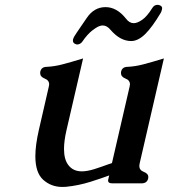

<svg xmlns="http://www.w3.org/2000/svg" viewBox="-20 -737 687 782"><path d="M293 -555.7Q274.9 -560.1 277.3 -574.7V-576.2Q279.8 -586.4 294.4 -606.9L333.5 -664.1Q363.3 -708 409.7 -708Q455.6 -708 492.7 -661.6Q506.8 -642.6 524.4 -642.6Q539.6 -642.6 559.6 -656.7Q579.1 -670.4 600.1 -704.1Q607.9 -717.3 621.6 -717.3Q624 -717.3 627 -716.8Q642.6 -712.4 640.1 -700.7L639.2 -696.8Q637.2 -688 634.3 -684.1Q600.6 -627.4 571.8 -598.6Q542.5 -569.8 514.2 -569.8Q470.2 -569.8 431.2 -614.3Q416 -633.3 398.4 -633.3Q385.3 -633.3 368.7 -622.1L356.9 -613.8Q335.4 -597.2 314.9 -566.9Q306.6 -555.7 293 -555.7ZM548.8 -71.3Q547.9 -65.9 547.4 -61.5Q547.4 -43.9 565.4 -37.1Q584.5 -29.8 584 -15.6Q584 -13.2 583.5 -10.3Q579.1 9.8 556.2 9.8H437.5Q417 9.8 420.9 -6.3L424.8 -22.5Q414.6 -18.6 391.6 -10.7Q368.7 -2.9 348.6 3.4Q298.8 19 248.5 23.9Q240.7 24.4 233.4 24.4Q188 24.4 155.3 -5.4Q124 -34.2 124 -100.6Q124 -145.5 138.2 -207.5L178.7 -383.8Q179.7 -388.7 180.2 -393.1Q180.2 -410.2 162.1 -417Q143.6 -424.3 143.6 -439Q143.6 -441.9 144 -444.8Q148.4 -464.8 170.9 -464.8Q201.7 -466.3 233.4 -474.6Q265.6 -482.9 318.4 -499L251 -207.5Q240.7 -163.1 240.7 -130.4Q240.7 -86.4 259.3 -63.5Q278.3 -39.1 313.5 -39.1Q334.5 -39.1 363.3 -47.9Q373 -50.8 391.1 -57.1Q409.2 -63.5 421.4 -67.9Q424.3 -68.8 430.2 -70.8L436 -72.8L507.8 -383.8Q508.8 -388.7 509.3 -393.1Q509.3 -410.2 491.2 -417Q472.7 -424.3 472.7 -439Q472.7 -441.9 473.1 -444.8Q477.5 -464.8 500 -464.8Q530.8 -466.3 562.5 -474.6Q594.7 -482.9 647.5 -499Z"/></svg>

Font: Caudex
Style: Bold
Weight: 700
Italic angle: -13°
Version: Version 1.04